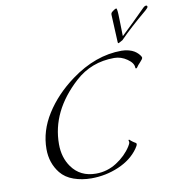

<svg xmlns="http://www.w3.org/2000/svg" viewBox="-121 -1315 1341 1444"><g transform="rotate(-10 549.0 -593.0)"><path d="M837 -946Q831 -946 831 -954Q831 -976 826 -1059Q821 -1142 821 -1166Q821 -1175 825 -1180.5Q829 -1186 842 -1195Q857 -1206 864 -1206Q871 -1206 873 -1158Q874 -1136 874.5 -1105.5Q875 -1075 876 -1040.5Q877 -1006 877 -994H879Q955 -1065 1068 -1178Q1078 -1188 1089 -1188Q1098 -1188 1098 -1178Q1098 -1170 1078 -1153Q949 -1045 869 -963Q867 -961 851 -953Q849 -952 846 -950.5Q843 -949 840.5 -947.5Q838 -946 837 -946ZM944 -744Q939 -736 934 -736Q928 -736 928 -744Q928 -778 882 -810Q836 -842 784 -842Q609 -842 484 -728Q263 -527 263 -275Q263 -173 315 -100Q380 -9 500 -9Q586 -9 658.5 -55.5Q731 -102 773 -168Q786 -188 786 -199Q786 -204 784.5 -207.5Q783 -211 783 -213Q783 -217 788 -217Q790 -217 791.5 -215.5Q793 -214 798.5 -209Q804 -204 811 -199Q816 -195 822 -191.5Q828 -188 831.5 -186Q835 -184 837 -181.5Q839 -179 839 -176Q839 -164 822 -141Q768 -65 669 -22.5Q570 20 460 20Q388 20 325.5 -2Q263 -24 226 -70Q164 -148 164 -255Q164 -393 244.5 -520.5Q325 -648 460 -747Q649 -886 848 -886Q877 -886 902.5 -879Q928 -872 944 -862Q960 -852 971 -840.5Q982 -829 987 -820.5Q992 -812 992 -808Q992 -798 971.5 -777Q951 -756 944 -744Z"/></g></svg>

Font: Miama Nueva
Style: Medium
Weight: 400
Italic angle: -28°
Version: Version 1.0